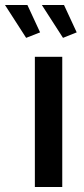

<svg xmlns="http://www.w3.org/2000/svg" viewBox="-74 -751 336 771"><path d="M66 0V-523H176V0ZM94 -731H183L234 -621L179 -599ZM-54 -731H36L87 -621L31 -599Z"/></svg>

Font: Raleway Thin SemiBold
Style: Regular
Weight: 600
Version: Version 4.026